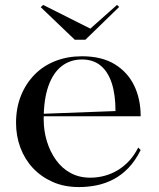

<svg xmlns="http://www.w3.org/2000/svg" viewBox="-20 -743 643 778"><path d="M312 -515Q392 -515 444.5 -483Q497 -451 523.5 -396.5Q550 -342 550 -272H155V-282L448 -293Q448 -359 433 -405.5Q418 -452 388 -477Q358 -502 312 -502Q265 -502 230 -475Q195 -448 176 -394Q157 -340 157 -260Q157 -213 170 -170.5Q183 -128 207 -94.5Q231 -61 266 -42Q301 -23 346 -23Q376 -23 405 -31Q434 -39 459 -54.5Q484 -70 504.5 -92.5Q525 -115 540 -145L550 -135Q528 -91 500 -62Q472 -33 439 -16Q406 1 371 8Q336 15 300 15Q240 15 193 -6Q146 -27 113 -62.5Q80 -98 62.5 -145Q45 -192 45 -245Q45 -306 65 -355.5Q85 -405 120.5 -441Q156 -477 205 -496Q254 -515 312 -515ZM454 -723 463 -715 326 -582H283L145 -714L155 -723L346 -627Z"/></svg>

Font: Kalnia
Style: Regular
Weight: 400
Designer: Frida Medrano
Foundry: Frida Medrano
Version: Version 1.105